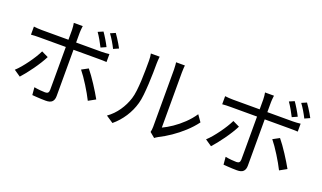

<svg xmlns="http://www.w3.org/2000/svg" viewBox="-83 -1332 3165 1887"><g transform="rotate(20 1500.0 -388.0)"><path d="M751.7 -790.3Q770.7 -763.6 793.8 -725.1Q816.9 -686.7 831.8 -656.5L777.6 -632.3Q762.8 -662.7 740.7 -700.9Q718.5 -739.2 698.5 -767.6ZM869.7 -818.7Q883.4 -800.3 898.6 -776.2Q913.8 -752.1 928.3 -728.4Q942.8 -704.7 952.1 -685.8L898.3 -661.7Q882.1 -694.5 860.3 -731.3Q838.4 -768 817.2 -796ZM541.7 -770.7Q540.7 -763.7 539.2 -750.9Q537.8 -738.1 536.7 -724.2Q535.6 -710.3 535.6 -699.3Q535.6 -673.2 535.6 -639Q535.6 -604.7 535.6 -571.7Q535.6 -538.6 535.6 -514Q535.6 -494 535.6 -455.9Q535.6 -417.9 535.6 -370.1Q535.6 -322.3 535.6 -271.7Q535.6 -221 535.6 -174.1Q535.6 -127.1 535.6 -90.9Q535.6 -54.7 535.6 -36.6Q535.6 2.7 515.6 22.8Q495.7 42.8 449.9 42.8Q429 42.8 403.5 41.8Q378 40.8 353.1 39.1Q328.3 37.4 307.6 35.7L300.5 -43.8Q333.7 -37.8 365.1 -35Q396.4 -32.2 416.2 -32.2Q436.4 -32.2 445.5 -41.5Q454.5 -50.9 454.9 -70.5Q454.9 -84.2 455.1 -118.5Q455.3 -152.8 455.3 -198.6Q455.3 -244.5 455.3 -294.7Q455.3 -344.9 455.3 -390.4Q455.3 -435.9 455.3 -468.9Q455.3 -502 455.3 -514Q455.3 -531.3 455.3 -565.4Q455.3 -599.4 455.3 -636.6Q455.3 -673.8 455.3 -699.7Q455.3 -716.5 452.9 -738.1Q450.5 -759.8 448.1 -770.7ZM92.1 -602.3Q113.3 -599.9 133.3 -598.3Q153.2 -596.7 176.9 -596.7Q189.2 -596.7 226.2 -596.7Q263.1 -596.7 315.5 -596.7Q368 -596.7 428.1 -596.7Q488.2 -596.7 548.5 -596.7Q608.9 -596.7 661.3 -596.7Q713.7 -596.7 750.5 -596.7Q787.3 -596.7 800 -596.7Q817.5 -596.7 840.4 -598.1Q863.2 -599.5 881.8 -601.9V-518.9Q862.3 -520.3 840.8 -520.7Q819.3 -521.1 801 -521.1Q788.3 -521.1 751.7 -521.1Q715.1 -521.1 662.7 -521.1Q610.3 -521.1 550.1 -521.1Q490 -521.1 429.9 -521.1Q369.7 -521.1 317.1 -521.1Q264.5 -521.1 227.5 -521.1Q190.6 -521.1 177.5 -521.1Q154.9 -521.1 133.6 -520.4Q112.3 -519.7 92.1 -517.7ZM322.1 -366.8Q305.9 -334.6 282.4 -296.7Q258.8 -258.7 231.3 -220.4Q203.8 -182.1 177.4 -148.9Q150.9 -115.7 129.7 -92.5L60.9 -139.4Q85.9 -162.2 113.2 -194.4Q140.4 -226.7 166.6 -262.8Q192.8 -298.9 214.9 -334.5Q237 -370.1 251.8 -400.7ZM739.8 -400.2Q760 -376.2 783.6 -343Q807.3 -309.8 831.6 -272.6Q855.9 -235.4 876.9 -200.5Q897.9 -165.7 912.9 -138.7L839.2 -97.9Q824.6 -127.6 804.1 -163.6Q783.6 -199.5 760.6 -236.5Q737.6 -273.5 714.4 -306.8Q691.3 -340 671.9 -363.6Z M1523.9 -21.2Q1526.7 -32.9 1528.6 -47.6Q1530.5 -62.3 1530.5 -77.3Q1530.5 -86.9 1530.5 -120.9Q1530.5 -154.9 1530.5 -204.7Q1530.5 -254.5 1530.5 -312.4Q1530.5 -370.2 1530.5 -428.8Q1530.5 -487.4 1530.5 -538.3Q1530.5 -589.3 1530.5 -626Q1530.5 -662.8 1530.5 -676.3Q1530.5 -704.8 1528.1 -724.6Q1525.8 -744.3 1525.2 -750.4H1617.3Q1616.7 -744.3 1614.8 -724.4Q1613 -704.4 1613 -676Q1613 -662.4 1613 -626.5Q1613 -590.5 1613 -540.1Q1613 -489.8 1613 -432.4Q1613 -374.9 1613 -319.1Q1613 -263.3 1613 -215.8Q1613 -168.2 1613 -137Q1613 -105.8 1613 -99.2Q1659.5 -120.7 1712.6 -156.6Q1765.6 -192.5 1816.2 -240.7Q1866.8 -288.9 1904.5 -345.1L1952.4 -276.9Q1909.3 -218.6 1851.7 -166Q1794.2 -113.4 1732 -71.1Q1669.8 -28.8 1611.3 0.2Q1598.8 6.5 1590.6 12.6Q1582.3 18.6 1576.8 22.8ZM1065.9 -25.9Q1129 -71.1 1173.1 -135.2Q1217.3 -199.3 1240 -271.7Q1251 -306.3 1257.1 -357.3Q1263.2 -408.3 1265.9 -465.5Q1268.6 -522.8 1269.1 -577.5Q1269.6 -632.1 1269.6 -674.3Q1269.6 -696.5 1267.8 -713.8Q1266 -731 1262.8 -746.8H1354.8Q1354.2 -741.3 1353.1 -729.7Q1352.1 -718.2 1351 -704.1Q1349.9 -689.9 1349.9 -675Q1349.9 -633.3 1348.9 -576.5Q1347.9 -519.6 1344.6 -458.3Q1341.3 -397 1335.5 -342.2Q1329.7 -287.4 1319.1 -250Q1296.7 -169.7 1250.6 -98.7Q1204.5 -27.8 1141.3 24.5Z M2751.7 -790.3Q2770.7 -763.6 2793.8 -725.1Q2816.9 -686.7 2831.8 -656.5L2777.6 -632.3Q2762.8 -662.7 2740.7 -700.9Q2718.5 -739.2 2698.5 -767.6ZM2869.7 -818.7Q2883.4 -800.3 2898.6 -776.2Q2913.8 -752.1 2928.3 -728.4Q2942.8 -704.7 2952.1 -685.8L2898.3 -661.7Q2882.1 -694.5 2860.3 -731.3Q2838.4 -768 2817.2 -796ZM2541.7 -770.7Q2540.7 -763.7 2539.2 -750.9Q2537.8 -738.1 2536.7 -724.2Q2535.6 -710.3 2535.6 -699.3Q2535.6 -673.2 2535.6 -639Q2535.6 -604.7 2535.6 -571.7Q2535.6 -538.6 2535.6 -514Q2535.6 -494 2535.6 -455.9Q2535.6 -417.9 2535.6 -370.1Q2535.6 -322.3 2535.6 -271.7Q2535.6 -221 2535.6 -174.1Q2535.6 -127.1 2535.6 -90.9Q2535.6 -54.7 2535.6 -36.6Q2535.6 2.7 2515.6 22.8Q2495.7 42.8 2449.9 42.8Q2429 42.8 2403.5 41.8Q2378 40.8 2353.1 39.1Q2328.3 37.4 2307.6 35.7L2300.5 -43.8Q2333.7 -37.8 2365.1 -35Q2396.4 -32.2 2416.2 -32.2Q2436.4 -32.2 2445.5 -41.5Q2454.5 -50.9 2454.9 -70.5Q2454.9 -84.2 2455.1 -118.5Q2455.3 -152.8 2455.3 -198.6Q2455.3 -244.5 2455.3 -294.7Q2455.3 -344.9 2455.3 -390.4Q2455.3 -435.9 2455.3 -468.9Q2455.3 -502 2455.3 -514Q2455.3 -531.3 2455.3 -565.4Q2455.3 -599.4 2455.3 -636.6Q2455.3 -673.8 2455.3 -699.7Q2455.3 -716.5 2452.9 -738.1Q2450.5 -759.8 2448.1 -770.7ZM2092.1 -602.3Q2113.3 -599.9 2133.3 -598.3Q2153.2 -596.7 2176.9 -596.7Q2189.2 -596.7 2226.2 -596.7Q2263.1 -596.7 2315.5 -596.7Q2368 -596.7 2428.1 -596.7Q2488.2 -596.7 2548.5 -596.7Q2608.9 -596.7 2661.3 -596.7Q2713.7 -596.7 2750.5 -596.7Q2787.3 -596.7 2800 -596.7Q2817.5 -596.7 2840.4 -598.1Q2863.2 -599.5 2881.8 -601.9V-518.9Q2862.3 -520.3 2840.8 -520.7Q2819.3 -521.1 2801 -521.1Q2788.3 -521.1 2751.7 -521.1Q2715.1 -521.1 2662.7 -521.1Q2610.3 -521.1 2550.1 -521.1Q2490 -521.1 2429.9 -521.1Q2369.7 -521.1 2317.1 -521.1Q2264.5 -521.1 2227.5 -521.1Q2190.6 -521.1 2177.5 -521.1Q2154.9 -521.1 2133.6 -520.4Q2112.3 -519.7 2092.1 -517.7ZM2322.1 -366.8Q2305.9 -334.6 2282.4 -296.7Q2258.8 -258.7 2231.3 -220.4Q2203.8 -182.1 2177.4 -148.9Q2150.9 -115.7 2129.7 -92.5L2060.9 -139.4Q2085.9 -162.2 2113.2 -194.4Q2140.4 -226.7 2166.6 -262.8Q2192.8 -298.9 2214.9 -334.5Q2237 -370.1 2251.8 -400.7ZM2739.8 -400.2Q2760 -376.2 2783.6 -343Q2807.3 -309.8 2831.6 -272.6Q2855.9 -235.4 2876.9 -200.5Q2897.9 -165.7 2912.9 -138.7L2839.2 -97.9Q2824.6 -127.6 2804.1 -163.6Q2783.6 -199.5 2760.6 -236.5Q2737.6 -273.5 2714.4 -306.8Q2691.3 -340 2671.9 -363.6Z"/></g></svg>

Font: Noto Sans TC Thin
Style: Regular
Weight: 100
Designer: Ryoko NISHIZUKA 西塚涼子 (kana, bopomofo & ideographs); Paul D. Hunt (Latin, Greek & Cyrillic); Sandoll Communications 산돌커뮤니
Foundry: Adobe
Version: Version 2.004-H2;hotconv 1.0.118;makeotfexe 2.5.65603